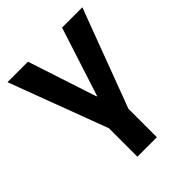

<svg xmlns="http://www.w3.org/2000/svg" viewBox="-205 -649 974 974"><g transform="rotate(-45 282.0 -162.5)"><path d="M212.4 204.1V0L13.7 -529.3H160.6L282.2 -158.7H285.6L405.3 -529.3H550.8L352.1 0V204.1Z"/></g></svg>

Font: Inter Cardless Tabular Bold
Style: Bold
Weight: 700
Designer: Rasmus Andersson
Foundry: rsms
Version: Version 4.000;git-4fc901f